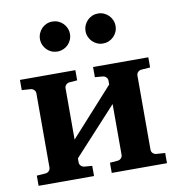

<svg xmlns="http://www.w3.org/2000/svg" viewBox="-81 -797 808 871"><g transform="rotate(-10 323.0 -361.5)"><path d="M363.8 0V-46.9L399.9 -49.8Q409.2 -50.8 415.5 -57.4Q421.9 -64 421.9 -73.2V-307.1L224.1 -91.8V-73.2Q224.1 -64 230.5 -57.4Q236.8 -50.8 246.1 -49.8L282.2 -46.9V0H26.9V-46.9L67.9 -49.8Q77.1 -50.8 83.5 -57.4Q89.8 -64 89.8 -73.2V-415Q89.8 -423.8 83.5 -430.4Q77.1 -437 67.9 -438L26.9 -440.9V-487.8H282.2V-440.9L246.1 -438Q236.8 -437 230.5 -430.4Q224.1 -423.8 224.1 -415V-178.2L421.9 -397V-415Q421.9 -423.8 415.5 -430.4Q409.2 -437 399.9 -438L363.8 -440.9V-487.8H618.2V-440.9L577.1 -438Q567.9 -437 561.5 -430.4Q555.2 -423.8 555.2 -415V-73.2Q555.2 -64 561.5 -57.4Q567.9 -50.8 577.1 -49.8L618.2 -46.9V0ZM286.6 -653.8Q286.6 -639.6 281.2 -627.2Q275.9 -614.7 266.4 -605.2Q256.8 -595.7 244.1 -590.3Q231.4 -585 217.3 -585Q203.1 -585 190.4 -590.3Q177.7 -595.7 168.5 -605.2Q159.2 -614.7 153.8 -627.2Q148.4 -639.6 148.4 -653.8Q148.4 -668 153.8 -680.7Q159.2 -693.4 168.5 -702.9Q177.7 -712.4 190.4 -717.8Q203.1 -723.1 217.3 -723.1Q231.4 -723.1 244.1 -717.8Q256.8 -712.4 266.4 -702.9Q275.9 -693.4 281.2 -680.7Q286.6 -668 286.6 -653.8ZM496.6 -653.8Q496.6 -639.6 491.2 -627.2Q485.8 -614.7 476.3 -605.2Q466.8 -595.7 454.1 -590.3Q441.4 -585 427.2 -585Q413.1 -585 400.6 -590.3Q388.2 -595.7 378.7 -605.2Q369.1 -614.7 363.8 -627.2Q358.4 -639.6 358.4 -653.8Q358.4 -668 363.8 -680.7Q369.1 -693.4 378.7 -702.9Q388.2 -712.4 400.6 -717.8Q413.1 -723.1 427.2 -723.1Q441.4 -723.1 454.1 -717.8Q466.8 -712.4 476.3 -702.9Q485.8 -693.4 491.2 -680.7Q496.6 -668 496.6 -653.8Z"/></g></svg>

Font: Charis SIL Cyr
Style: Bold
Weight: 700
Foundry: SIL International
Version: Version 5.000